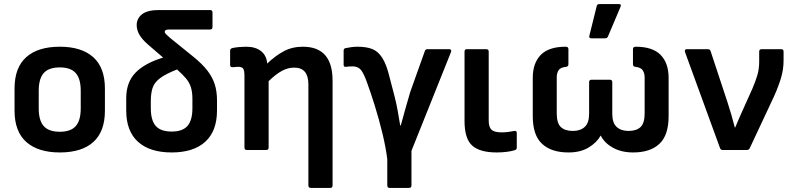

<svg xmlns="http://www.w3.org/2000/svg" viewBox="-20 -732 3864 937"><path d="M272 12Q166 12 108.5 -39Q51 -90 51 -192V-300Q51 -402 108 -453Q165 -504 272 -504Q378 -504 435 -453Q492 -402 492 -300V-192Q492 -90 435.5 -39Q379 12 272 12ZM272 -89Q325 -89 349.5 -116.5Q374 -144 374 -203V-289Q374 -348 349.5 -375.5Q325 -403 272 -403Q218 -403 193.5 -375.5Q169 -348 169 -289V-203Q169 -144 193.5 -116.5Q218 -89 272 -89Z M818 12Q711 12 653.5 -40Q596 -92 596 -193V-252Q596 -331 641.5 -377.5Q687 -424 776 -451L703 -514Q673 -540 660 -563Q647 -586 647 -611Q648 -643 674 -663Q700 -683 756 -683H1005Q1017 -683 1017 -671V-600Q1017 -588 1005 -588H804Q784 -588 784 -577Q784 -571 791 -564.5Q798 -558 810 -547L925 -454Q968 -419 992.5 -387Q1017 -355 1028 -320.5Q1039 -286 1039 -242V-193Q1039 -92 981.5 -40Q924 12 818 12ZM716 -204Q716 -145 740 -117.5Q764 -90 818 -90Q871 -90 895 -117.5Q919 -145 919 -204V-249Q919 -283 911.5 -306.5Q904 -330 887.5 -349.5Q871 -369 844 -393Q788 -371 760.5 -350Q733 -329 724.5 -302.5Q716 -276 716 -239Z M1184 0Q1173 0 1173 -12V-362Q1173 -390 1166 -398Q1159 -406 1142 -406Q1135 -406 1128.5 -405Q1122 -404 1115 -404Q1103 -404 1103 -415V-485Q1103 -495 1116 -498Q1131 -501 1149 -502.5Q1167 -504 1181 -504Q1227 -504 1254 -482.5Q1281 -461 1284 -422Q1324 -460 1365 -482Q1406 -504 1458 -504Q1603 -504 1603 -339V173Q1603 185 1592 185H1497Q1485 185 1485 173V-320Q1485 -402 1416 -402Q1385 -402 1355.5 -386Q1326 -370 1291 -336V-12Q1291 0 1279 0Z M1881 185Q1870 185 1870 173V45Q1863 -12 1846.5 -80.5Q1830 -149 1809 -216.5Q1788 -284 1768 -338Q1751 -383 1737 -395.5Q1723 -408 1701 -408Q1685 -408 1669 -406Q1657 -404 1657 -416V-485Q1657 -495 1666 -497Q1680 -500 1695 -502Q1710 -504 1726 -504Q1767 -504 1796 -493Q1825 -482 1846 -449Q1867 -416 1882 -352Q1888 -329 1894 -306Q1900 -283 1906 -260Q1914 -229 1921 -190.5Q1928 -152 1933 -120H1936Q1945 -153 1956.5 -194.5Q1968 -236 1982 -283L2053 -482Q2056 -492 2066 -492H2171Q2186 -492 2181 -478L1988 4V173Q1988 185 1976 185Z M2404 12Q2322 12 2284.5 -21.5Q2247 -55 2247 -141V-480Q2247 -492 2258 -492H2353Q2365 -492 2365 -480V-144Q2365 -112 2378.5 -99Q2392 -86 2428 -86Q2445 -86 2460 -88Q2475 -90 2490 -93Q2502 -95 2502 -83V-11Q2502 -2 2492 1Q2476 6 2453 9Q2430 12 2404 12Z M2754 12Q2671 12 2625.5 -30Q2580 -72 2580 -165V-352Q2580 -424 2619 -464Q2658 -504 2741 -504Q2754 -504 2754 -492V-419Q2754 -407 2743 -406Q2714 -403 2705.5 -388.5Q2697 -374 2697 -354V-179Q2697 -131 2717 -112Q2737 -93 2776 -93Q2812 -93 2833.5 -112.5Q2855 -132 2855 -177V-331Q2855 -343 2867 -343H2956Q2968 -343 2968 -331V-177Q2968 -132 2989.5 -112.5Q3011 -93 3047 -93Q3086 -93 3106 -112Q3126 -131 3126 -179V-354Q3126 -374 3117 -388.5Q3108 -403 3080 -406Q3069 -407 3069 -419V-492Q3069 -504 3082 -504Q3165 -504 3204 -464Q3243 -424 3243 -352V-165Q3243 -72 3198 -30Q3153 12 3070 12Q3013 12 2971.5 -11Q2930 -34 2912 -70H2911Q2894 -38 2854 -13Q2814 12 2754 12ZM2865 -545Q2854 -545 2856 -557L2892 -702Q2894 -712 2905 -712H3001Q3014 -712 3008 -698L2947 -554Q2943 -545 2934 -545Z M3507 0Q3497 0 3494 -9L3323 -478Q3319 -492 3332 -492H3434Q3445 -492 3448 -482L3530 -234Q3540 -204 3549 -172.5Q3558 -141 3566 -110H3568Q3579 -136 3590 -161.5Q3601 -187 3613 -213L3653 -302Q3667 -335 3676 -365Q3685 -395 3685 -432V-480Q3685 -492 3697 -492H3793Q3804 -492 3804 -480V-437Q3804 -393 3791.5 -351.5Q3779 -310 3758 -263L3639 -9Q3635 0 3625 0Z"/></svg>

Font: Sofia Sans
Style: Bold
Weight: 700
Designer: Botio Nikoltchev, Ani Petrova
Foundry: lettersoup
Version: Version 4.100; ttfautohint (v1.8.4.7-5d5b)